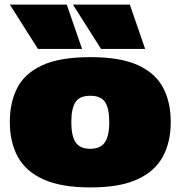

<svg xmlns="http://www.w3.org/2000/svg" viewBox="-20 -810 790 840"><path d="M23 -277Q23 -362 55.5 -425.5Q88 -489 165 -524.5Q242 -560 376 -560Q508 -560 584.5 -524.5Q661 -489 694 -425.5Q727 -362 727 -277Q727 -187 691.5 -123Q656 -59 579 -24.5Q502 10 376 10Q249 10 171.5 -24.5Q94 -59 58.5 -123Q23 -187 23 -277ZM292 -276Q292 -215 311 -187Q330 -159 375 -159Q419 -159 438.5 -187Q458 -215 458 -276Q458 -335 440 -363Q422 -391 375 -391Q328 -391 310 -363Q292 -335 292 -276ZM146 -596 23 -790H272L339 -596ZM422 -596 299 -790H548L615 -596Z"/></svg>

Font: Georama Expanded Black
Style: Regular
Weight: 900
Width: 7
Designer: Jean-Baptiste Levee
Foundry: Production Type
Version: Version 1.000